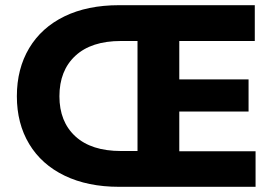

<svg xmlns="http://www.w3.org/2000/svg" viewBox="-20 -720 1058 740"><path d="M45 -349Q45 -455 92.5 -534.5Q140 -614 228.5 -657Q317 -700 439 -700H962V-562H671V-414H938V-290H671V-137H965V0H439Q318 0 229 -43Q140 -86 92.5 -165Q45 -244 45 -349ZM446 -138H510V-562H446Q332 -562 270.5 -505Q209 -448 209 -349Q209 -251 270.5 -194.5Q332 -138 446 -138Z"/></svg>

Font: Chess Sans
Style: Bold
Weight: 700
Designer: Wolf Bōese
Foundry: Wolf Bōese
Version: Version 7.223